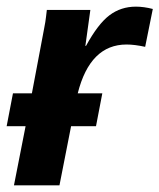

<svg xmlns="http://www.w3.org/2000/svg" viewBox="-25 -558 480 578"><path d="M412 -417Q380 -424 356 -424Q246 -424 209 -277H283L264 -178H189L154 0H17L52 -178H-5L14 -277H71Q86 -355 95 -404Q104 -453 108 -473Q112 -493 113.5 -507Q115 -521 116 -528H247L232 -420H234Q270 -486 304.5 -512Q339 -538 384 -538Q408 -538 435 -531Z"/></svg>

Font: Libra Sans Modern
Style: Bold Italic
Weight: 700
Italic angle: -12°
Foundry: Stefan Peev, Context Ltd
Version: Version 1.000